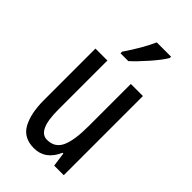

<svg xmlns="http://www.w3.org/2000/svg" viewBox="-237 -838 921 921"><g transform="rotate(45 223.0 -378.0)"><path d="M383 -537H301V-251Q301 -155 280 -109Q259 -63 206 -63Q142 -63 142 -202V-537H61V-187Q61 -97 90.5 -43.5Q120 10 190 10Q267 10 303 -72H308L318 0H383ZM345 -766H248Q218 -699 162 -617V-606H215Q245 -633 286 -679.5Q327 -726 345 -757Z"/></g></svg>

Font: Noto Sans Display Condensed
Style: Regular
Weight: 400
Width: 3
Designer: Monotype Design Team
Foundry: Monotype Imaging Inc.
Version: Version 1.900